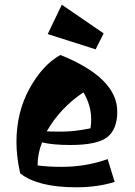

<svg xmlns="http://www.w3.org/2000/svg" viewBox="-20 -773 574 817"><path d="M237 -539Q479 -442 479 -298Q479 -223 436.5 -189.5Q394 -156 279 -156Q206 -156 159 -167Q140 -120 140 -69Q185 -63 242 -63Q346 -63 438 -96L468 1Q395 24 304 24Q142 24 66 -35Q50 -106 50 -169Q50 -295 105.5 -396Q161 -497 237 -539ZM179 -214Q192 -213 244.5 -213Q297 -213 365 -227Q368 -246 368 -265Q368 -325 335 -380Q236 -314 179 -214ZM243 -753 421 -631 387 -563 183 -628Z"/></svg>

Font: Joti One
Style: Regular
Weight: 400
Designer: Eduardo Rodriguez Tunni
Foundry: Eduardo Rodriguez Tunni
Version: Version 1.001